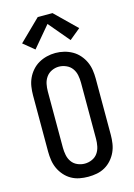

<svg xmlns="http://www.w3.org/2000/svg" viewBox="-143 -1049 787 1130"><g transform="rotate(-15 250.0 -484.5)"><path d="M250 8Q223 8 197 3Q171 -2 148 -15Q125 -28 107 -48.5Q89 -69 78 -93Q67 -117 63 -143.5Q59 -170 59 -196V-539Q59 -565 63 -591.5Q67 -618 78 -642Q89 -666 107 -686.5Q125 -707 148 -720Q171 -733 197 -739.5Q223 -746 250 -746Q277 -746 303 -739.5Q329 -733 352 -720Q375 -707 393 -686.5Q411 -666 422 -642Q433 -618 437 -591.5Q441 -565 441 -539V-196Q441 -170 437 -143.5Q433 -117 422 -93Q411 -69 393 -48.5Q375 -28 352 -15Q329 -2 303 3Q277 8 250 8ZM250 -72Q273 -72 294.5 -81.5Q316 -91 329 -109.5Q342 -128 346.5 -151Q351 -174 351 -196V-539Q351 -561 346.5 -584Q342 -607 328.5 -625.5Q315 -644 293 -653.5Q271 -663 249 -663Q226 -663 205 -653Q184 -643 171 -624.5Q158 -606 153.5 -583.5Q149 -561 149 -539V-196Q149 -174 153.5 -151Q158 -128 171 -109.5Q184 -91 205.5 -81.5Q227 -72 250 -72ZM143 -796 76 -851 205 -977H295L424 -851L357 -796L250 -923Z"/></g></svg>

Font: Iosevka Slab Medium
Style: Regular
Weight: 500
Monospace: yes
Designer: Belleve Invis
Foundry: Belleve Invis
Version: Version 11.1.1; ttfautohint (v1.8.3)